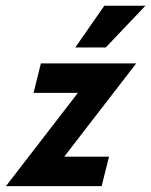

<svg xmlns="http://www.w3.org/2000/svg" viewBox="-57 -632 514 652"><path d="M-36.8 0 207.6 -316.7H56.9L81.9 -416.7H405.6L161.1 -100H313.2L288.2 0ZM198.6 -470.8 297.2 -612.5H436.8L302.1 -470.8Z"/></svg>

Font: Afacad
Style: Italic
Weight: 400
Italic angle: -14°
Designer: Kristian Moeller
Foundry: Dicotype
Version: Version 1.000